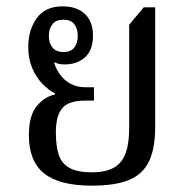

<svg xmlns="http://www.w3.org/2000/svg" viewBox="-20 -575 590 605"><path d="M270 10Q167 10 119 -28.5Q71 -67 71 -149Q71 -211 96 -241Q121 -271 153 -277V-281Q133 -291 113.5 -311Q94 -331 81.5 -360.5Q69 -390 69 -426Q69 -481 96 -518Q123 -555 177 -555Q222 -555 247.5 -531Q273 -507 273 -463Q273 -417 248 -394.5Q223 -372 184 -372Q174 -372 166.5 -373.5Q159 -375 152 -379L151 -376Q156 -359 168.5 -341Q181 -323 201.5 -311.5Q222 -300 250 -300H276V-258H249Q196 -258 176 -234Q156 -210 156 -157Q156 -117 164.5 -89Q173 -61 198 -46.5Q223 -32 270 -32Q333 -32 360 -64Q387 -96 387 -171V-497L433 -552H469V-176Q469 -106 449 -65.5Q429 -25 385.5 -7.5Q342 10 270 10ZM180 -411Q203 -411 214 -425Q225 -439 225 -462Q225 -485 214 -499Q203 -513 180 -513Q157 -513 145.5 -499Q134 -485 134 -462Q134 -439 145.5 -425Q157 -411 180 -411Z"/></svg>

Font: Noto Serif Thai SemiCondensed
Style: Regular
Weight: 400
Width: 4
Designer: Monotype Design Team
Foundry: Monotype Imaging Inc.
Version: Version 2.002